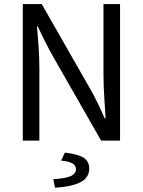

<svg xmlns="http://www.w3.org/2000/svg" viewBox="-20 -676 687 923"><path d="M89.6 0V-656.3H180.6L413.7 -248.4Q432.5 -215.4 450 -179.5Q467.4 -143.6 483.6 -107.3H487.6Q484.8 -158.4 481.1 -211.5Q477.5 -264.5 477.5 -315.4V-656.3H557.1V0H466.1L233 -407.9Q214.6 -440.9 196.3 -477Q178.1 -513.1 161.9 -549H157.9Q162.3 -499.9 165.8 -447.8Q169.3 -395.7 169.3 -343.2V0ZM244.5 226.3 236.3 185.6Q299 181.3 322.1 169.7Q345.2 158 345.2 138.2Q345.2 118.6 326.9 108.9Q308.7 99.1 273.8 96.1L291.9 57.6Q357.7 65.5 383.3 83Q409 100.5 409 134.7Q409 178 366.5 200Q323.9 222 244.5 226.3Z"/></svg>

Font: Source Sans 3 Variable
Style: Regular
Weight: 200
Designer: Paul D. Hunt
Foundry: Adobe Systems Incorporated
Version: Version 3.026